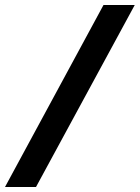

<svg xmlns="http://www.w3.org/2000/svg" viewBox="-75 -741 559 768"><path d="M69 7 464 -721H339L-55 7Z"/></svg>

Font: Noto Sans UI Condensed ExtraBold
Style: Italic
Weight: 800
Width: 3
Designer: Monotype Design Team
Foundry: Monotype Imaging Inc.
Version: 1.001